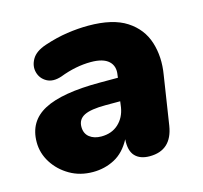

<svg xmlns="http://www.w3.org/2000/svg" viewBox="-81 -592 731 692"><g transform="rotate(-15 284.0 -246.0)"><path d="M185 11Q137 11 99 -11Q61 -33 38.5 -68.5Q16 -104 16 -145Q16 -223 83 -258.5Q150 -294 291 -294H359L360 -303Q366 -336 345.5 -355Q325 -374 279 -374Q223 -374 163 -351Q130 -340 107.5 -352.5Q85 -365 78.5 -389.5Q72 -414 86 -438.5Q100 -463 139 -476Q184 -491 225 -497Q266 -503 304 -503Q395 -503 446 -470Q497 -437 514.5 -381.5Q532 -326 521 -261L493 -79Q479 9 397 9Q361 9 342.5 -11Q324 -31 327 -73Q303 -28 266 -8.5Q229 11 185 11ZM247 -105Q286 -105 311 -128Q336 -151 342 -188L345 -210H291Q235 -210 210.5 -197.5Q186 -185 186 -157Q186 -132 203 -118.5Q220 -105 247 -105Z"/></g></svg>

Font: Nunito Black
Style: Italic
Weight: 900
Italic angle: -9°
Designer: Vernon Adams
Foundry: Vernon Adams
Version: Version 3.601; ttfautohint (v1.8.2.53-6de2)